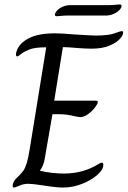

<svg xmlns="http://www.w3.org/2000/svg" viewBox="-20 -844 574 864"><path d="M37 -7Q37 -28 60 -48Q77 -64 85.5 -76.5Q94 -89 100.5 -110.5Q107 -132 114 -175L188 -631H184Q136 -631 111.5 -621Q87 -611 74 -600.5Q61 -590 58 -590Q52 -590 52 -599Q52 -608 55 -614Q66 -649 109 -671.5Q152 -694 227 -694Q262 -694 314 -689Q394 -684 410 -684Q468 -684 495.5 -694Q523 -704 527 -704Q531 -704 532.5 -702.5Q534 -701 534 -697Q534 -685 518.5 -668Q503 -651 471 -638Q439 -625 392 -625Q374 -625 357.5 -626Q341 -627 328 -628Q282 -632 263 -632L224 -391H412Q420 -391 420 -384Q420 -377 407.5 -360.5Q395 -344 376.5 -330.5Q358 -317 341 -317Q336 -317 316 -321Q280 -330 249 -330H216L182 -134Q180 -117 173.5 -101Q167 -85 160 -77V-76Q181 -70 211 -66.5Q241 -63 267 -63Q356 -63 425 -107Q428 -108 431.5 -110Q435 -112 438 -112Q445 -112 445 -102Q445 -81 418 -57Q391 -33 349 -16.5Q307 0 263 0Q233 0 171 -10Q125 -17 107 -17Q86 -17 67 -8.5Q48 0 43 0Q37 0 37 -7ZM227 -777Q227 -785 236 -795.5Q245 -806 261.5 -813.5Q278 -821 299 -821H474Q486 -821 499 -822.5Q512 -824 519 -824Q527 -824 527 -817Q527 -809 517.5 -799Q508 -789 491.5 -781.5Q475 -774 454 -774H279Q267 -774 254.5 -772.5Q242 -771 235 -771Q231 -771 229 -773Q227 -775 227 -777Z"/></svg>

Font: Charm
Style: Regular
Weight: 400
Designer: Katatrad Aksorn Co.,Ltd.
Foundry: Cadson Demak Co.,Ltd.
Version: Version 1.001